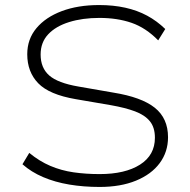

<svg xmlns="http://www.w3.org/2000/svg" viewBox="-20 -733 755 761"><path d="M375 8Q311 8 254.5 -1.5Q198 -11 151 -31Q104 -51 69 -82L96 -127Q136 -94 179.5 -75.5Q223 -57 271.5 -50Q320 -43 375 -43Q476 -43 535 -80.5Q594 -118 594 -187Q594 -228 574 -252.5Q554 -277 515.5 -291.5Q477 -306 420 -316L280 -340Q175 -358 131.5 -403Q88 -448 88 -518Q88 -578 124.5 -621.5Q161 -665 225 -689Q289 -713 373 -713Q429 -713 476.5 -702.5Q524 -692 563 -671Q602 -650 635 -618L607 -573Q558 -623 501.5 -642.5Q445 -662 374 -662Q307 -662 254 -645.5Q201 -629 171 -597Q141 -565 141 -517Q141 -464 175 -434Q209 -404 291 -390L429 -366Q541 -348 593.5 -306Q646 -264 646 -189Q646 -131 613 -86.5Q580 -42 519 -17Q458 8 375 8Z"/></svg>

Font: Nunito Sans 7pt SemiExpanded ExtraLight
Style: Regular
Weight: 250
Width: 6
Designer: Vernon Adams
Foundry: Vernon Adams
Version: Version 3.101;gftools[0.9.27]